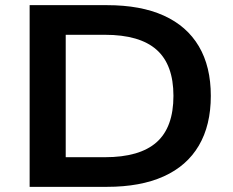

<svg xmlns="http://www.w3.org/2000/svg" viewBox="-20 -725 906 745"><path d="M95 0V-705H395Q526 -705 615.5 -664.5Q705 -624 751.5 -545.5Q798 -467 798 -353Q798 -239 751.5 -160Q705 -81 615 -40.5Q525 0 395 0ZM235 -115H387Q522 -115 587.5 -173Q653 -231 653 -353Q653 -474 587.5 -532Q522 -590 387 -590H235Z"/></svg>

Font: Nunito Sans 10pt SemiExpanded
Style: Bold
Weight: 700
Width: 6
Designer: Vernon Adams
Foundry: Vernon Adams
Version: Version 3.101;gftools[0.9.27]